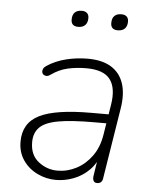

<svg xmlns="http://www.w3.org/2000/svg" viewBox="-51 -726 616 777"><g transform="rotate(5 257.0 -337.5)"><path d="M205 8Q165 8 129 -9.5Q93 -27 71 -59Q49 -91 49 -134Q49 -210 114 -242.5Q179 -275 324 -275H405L399 -238H340Q247 -238 194 -228.5Q141 -219 118.5 -196.5Q96 -174 96 -136Q96 -84 130.5 -57Q165 -30 208 -30Q248 -30 284.5 -49Q321 -68 347 -104Q373 -140 381 -191L401 -315Q412 -383 385.5 -418Q359 -453 289 -453Q249 -453 213.5 -445Q178 -437 146 -414Q138 -408 130.5 -408Q123 -408 118 -412Q113 -416 112 -422Q111 -428 114 -435Q117 -442 126 -448Q161 -471 204 -481.5Q247 -492 291 -492Q350 -492 386.5 -469.5Q423 -447 437 -404.5Q451 -362 441 -302L395 -15Q392 6 372 6Q362 6 358 -1Q354 -8 355 -19L370 -116H380Q367 -74 339.5 -46.5Q312 -19 276.5 -5.5Q241 8 205 8ZM402 -617Q373 -617 373 -644Q373 -664 383 -673.5Q393 -683 411 -683Q425 -683 432.5 -676Q440 -669 440 -656Q440 -637 430 -627Q420 -617 402 -617ZM241 -617Q212 -617 212 -644Q212 -664 222 -673.5Q232 -683 250 -683Q264 -683 271.5 -676Q279 -669 279 -656Q279 -637 269 -627Q259 -617 241 -617Z"/></g></svg>

Font: Nunito Variable Extra Light
Style: Italic
Weight: 200
Italic angle: -9°
Designer: Vernon Adams
Foundry: Vernon Adams
Version: Version 3.602